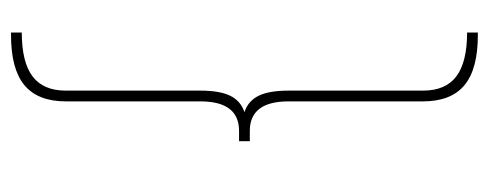

<svg xmlns="http://www.w3.org/2000/svg" viewBox="-296 -486 908 357"><g transform="rotate(-90 158.5 -308.0)"><path d="M128 -308Q149 -301 158.5 -281.5Q168 -262 168 -226V24Q168 66 194.5 86Q221 106 276 106V126H271Q208 126 178 101Q148 76 148 24V-226Q148 -298 93 -298H74V-318H93Q148 -318 148 -390V-640Q148 -692 178 -717Q208 -742 271 -742H276V-722Q221 -722 194.5 -702Q168 -682 168 -640V-390Q168 -354 158.5 -334.5Q149 -315 128 -308Z"/></g></svg>

Font: Gontserrat Thin
Style: Regular
Weight: 250
Designer: Julieta Ulanovsky
Foundry: Julieta Ulanovsky
Version: Version 6.001